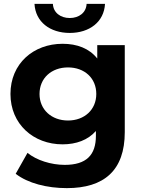

<svg xmlns="http://www.w3.org/2000/svg" viewBox="-20 -770 738 991"><path d="M331 -148C246 -148 184 -204 184 -285C184 -367 246 -422 331 -422C416 -422 477 -367 477 -285C477 -204 416 -148 331 -148ZM303 -25C373 -25 434 -47 475 -94V-69C475 30 426 81 314 81C244 81 168 57 122 19L61 127C124 176 223 201 325 201C517 201 624 110 624 -88V-537H482V-468C441 -520 378 -544 303 -544C153 -544 34 -442 34 -285C34 -129 153 -25 303 -25ZM340 -600C442 -600 517 -657 522 -750H427C425 -705 388 -677 340 -677C292 -677 255 -705 253 -750H158C163 -657 238 -600 340 -600Z"/></svg>

Font: Montserrat-Alt1
Style: Bold
Weight: 700
Designer: Differentunic
Foundry: Differentunic
Version: Version 7.222